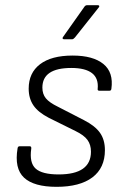

<svg xmlns="http://www.w3.org/2000/svg" viewBox="-20 -711 484 743"><path d="M199 12Q111 12 73 -23.5Q35 -59 48 -137Q49 -145 56 -145H95Q102 -145 101 -136Q93 -81 118 -58.5Q143 -36 207 -36Q332 -36 332 -124Q332 -151 318.5 -169.5Q305 -188 272 -204L169 -255Q128 -276 109.5 -303Q91 -330 91 -368Q91 -429 135 -462.5Q179 -496 261 -496Q340 -496 380 -463.5Q420 -431 411 -367Q410 -360 404 -360H364Q357 -360 358 -367Q362 -408 336 -428Q310 -448 256 -448Q144 -448 144 -372Q144 -347 157.5 -330.5Q171 -314 204 -298L305 -246Q348 -224 367 -197Q386 -170 386 -130Q386 -61 337.5 -24.5Q289 12 199 12ZM228 -559Q224 -559 222.5 -561.5Q221 -564 224 -568L306 -684Q310 -691 318 -691H358Q363 -691 364 -688Q365 -685 362 -682L270 -566Q264 -559 259 -559Z"/></svg>

Font: Sofia Sans Light
Style: Italic
Weight: 300
Italic angle: -9°
Version: Version 4.100-B